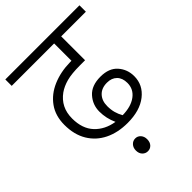

<svg xmlns="http://www.w3.org/2000/svg" viewBox="-231 -729 1018 1018"><g transform="rotate(-45 278.0 -220.0)"><path d="M296 0Q223 0 168 -27Q113 -54 82 -105.5Q51 -157 51 -230Q51 -298 85 -345.5Q119 -393 177.5 -418Q236 -443 308 -444H318V-574H0V-622H556V-574H371V-395H332Q270 -395 233 -385Q196 -375 169 -356Q137 -333 120.5 -300.5Q104 -268 104 -225Q104 -149 145 -105Q186 -61 254 -50Q232 -98 232 -149Q232 -200 266 -238Q300 -276 367 -276Q431 -276 463.5 -239Q496 -202 496 -151Q496 -85 442 -42.5Q388 0 296 0ZM282 -140Q282 -113 288 -91Q294 -69 306 -48Q370 -49 407.5 -77Q445 -105 445 -151Q445 -188 424.5 -208.5Q404 -229 369 -229Q328 -229 305 -204.5Q282 -180 282 -140ZM223 134Q223 113 235.5 99.5Q248 86 266 86Q284 86 296 99.5Q308 113 308 134Q308 156 296 169Q284 182 266 182Q248 182 235.5 169Q223 156 223 134Z"/></g></svg>

Font: Noto Sans Light
Style: Italic
Weight: 300
Italic angle: -12°
Designer: Monotype Design Team
Foundry: Monotype Imaging Inc.
Version: Version 2.013; ttfautohint (v1.8.4.7-5d5b)